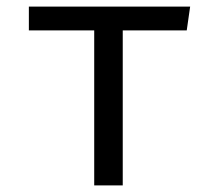

<svg xmlns="http://www.w3.org/2000/svg" viewBox="-20 -560 655 580"><path d="M554.4 -540 544.1 -468.2H350.8V0H264.6V-468.2H67.2V-540Z"/></svg>

Font: FiraCode Nerd Font
Style: Regular
Weight: 400
Designer: Carrois Corporate, Edenspiekermann AG, Nikita Prokopov
Foundry: Carrois Corporate, Edenspiekermann AG, Nikita Prokopov
Version: Version 6.002;Nerd Fonts 2.2.2